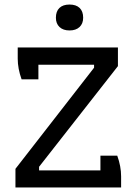

<svg xmlns="http://www.w3.org/2000/svg" viewBox="-20 -825 601 845"><path d="M226 -747Q226 -775 241.5 -790Q257 -805 286 -805Q315 -805 330.5 -790Q346 -775 346 -747Q346 -721 330 -706Q314 -691 286 -691Q258 -691 242 -706Q226 -721 226 -747ZM48 -82 394 -527V-540H149V-476H75Q58 -523 58 -567V-616H499V-534L152 -91V-75H422V-140H496Q513 -93 513 -49V0H48Z"/></svg>

Font: Athiti Medium
Style: Regular
Weight: 500
Designer: CadsonDemak Team
Foundry: CadsonDemak
Version: Version 1.032